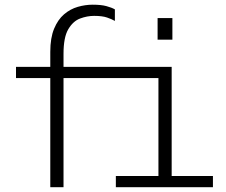

<svg xmlns="http://www.w3.org/2000/svg" viewBox="-20 -778 940 798"><path d="M189 0V-453.5H46.5V-500H189V-562.5Q189 -620.5 204.8 -658.5Q220.5 -696.5 246.2 -718.5Q272 -740.5 303.2 -749.5Q334.5 -758.5 365 -758.5Q400.5 -758.5 422.5 -752.5Q444.5 -746.5 457.5 -739V-691Q444.5 -698.5 424.8 -705.2Q405 -712 371 -712Q342 -712 312.8 -701Q283.5 -690 263.8 -656.5Q244 -623 244 -554.5V-500H693.5V-46.5H865V0H461.5V-46.5H638.5V-453.5H244V0ZM635 -703H696.5V-613H635Z"/></svg>

Font: Trispace ExtraLight
Style: Regular
Weight: 200
Designer: Tyler Finck
Foundry: Etcetera Type Company
Version: Version 1.210; ttfautohint (v1.8.3)